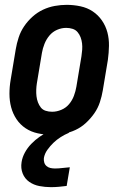

<svg xmlns="http://www.w3.org/2000/svg" viewBox="-20 -548 515 792"><path d="M193 8Q164 8 136 2Q108 -4 85.5 -19Q63 -34 48 -56.5Q33 -79 26 -105.5Q19 -132 19 -161Q19 -190 24 -219L45 -345Q49 -369 57 -393.5Q65 -418 79.5 -439.5Q94 -461 114 -479Q134 -497 157.5 -508Q181 -519 206 -523.5Q231 -528 255 -528Q284 -528 312 -522Q340 -516 362.5 -501Q385 -486 400.5 -463.5Q416 -441 423 -414.5Q430 -388 429.5 -359Q429 -330 425 -301L404 -175Q400 -151 392 -126.5Q384 -102 369 -80.5Q354 -59 334.5 -41Q315 -23 291.5 -12Q268 -1 242.5 3.5Q217 8 193 8ZM195 -87Q214 -87 233 -95Q252 -103 265 -118.5Q278 -134 285 -153Q292 -172 295 -190L316 -316Q318 -329 319 -342.5Q320 -356 318.5 -369Q317 -382 312.5 -394Q308 -406 300 -415.5Q292 -425 279.5 -429Q267 -433 253 -433Q234 -433 215.5 -425Q197 -417 184 -401.5Q171 -386 163.5 -367Q156 -348 153 -330L132 -204Q130 -191 129.5 -177.5Q129 -164 130.5 -151Q132 -138 136.5 -126Q141 -114 148.5 -104.5Q156 -95 168.5 -91Q181 -87 195 -87ZM190 224Q166 224 142.5 219.5Q119 215 100.5 202Q82 189 73.5 167.5Q65 146 69 121Q72 101 82.5 81.5Q93 62 109 45.5Q125 29 143 16.5Q161 4 181 -6L185 -8H265L264 0Q247 7 230.5 17.5Q214 28 200.5 41Q187 54 175.5 70Q164 86 161 104Q160 113 162.5 122Q165 131 172 137Q179 143 188 145Q197 147 207 147Q222 147 237.5 145Q253 143 268 142L255 219Q239 221 223 222.5Q207 224 190 224Z"/></svg>

Font: Iosevka QP
Style: Bold Italic
Weight: 700
Italic angle: -9°
Designer: Belleve Invis
Foundry: Belleve Invis
Version: Version 20.0.0; ttfautohint (v1.8.4)